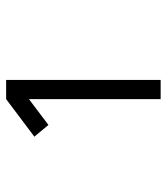

<svg xmlns="http://www.w3.org/2000/svg" viewBox="22 -900 555 640"><g transform="rotate(-90 300.0 -580.5)"><path d="M289 -323V-762L203 -697L164 -744L289 -838H353V-323Z"/></g></svg>

Font: Iosevka Custom Light Extended
Style: Regular
Weight: 300
Width: 7
Monospace: yes
Designer: Belleve Invis
Foundry: Belleve Invis
Version: Version 11.2.4; ttfautohint (v1.8.4)